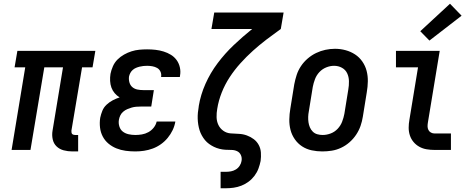

<svg xmlns="http://www.w3.org/2000/svg" viewBox="-20 -802 2540 1027"><path d="M367 8Q343 8 320.5 2Q298 -4 282.5 -19Q267 -34 262 -56.5Q257 -79 261 -103L317 -442H217L143 0H42L115 -442H58L73 -530H490L475 -442H419L362 -103Q362 -98 362.5 -93.5Q363 -89 365.5 -86Q368 -83 372.5 -81.5Q377 -80 381 -80H398V8Z M704 8Q677 8 651.5 4.5Q626 1 602.5 -8.5Q579 -18 560 -34Q541 -50 529.5 -72Q518 -94 515 -120Q512 -146 516 -172Q520 -191 527.5 -209.5Q535 -228 550 -242Q565 -256 583 -265.5Q601 -275 620 -281Q605 -290 593.5 -303.5Q582 -317 576 -333.5Q570 -350 569 -369Q568 -388 571 -407Q575 -427 584 -447.5Q593 -468 608.5 -483.5Q624 -499 643.5 -510Q663 -521 683.5 -527.5Q704 -534 725 -536Q746 -538 767 -538Q790 -538 812 -535.5Q834 -533 855 -526.5Q876 -520 894 -509Q912 -498 924.5 -481Q937 -464 942 -442Q947 -420 943 -398Q943 -396 942.5 -394Q942 -392 942 -390H841Q842 -390 842 -391Q842 -392 842 -393Q844 -407 838 -419.5Q832 -432 820.5 -438.5Q809 -445 795 -447.5Q781 -450 767 -450Q757 -450 747 -449Q737 -448 727 -445.5Q717 -443 707.5 -439Q698 -435 690 -428Q682 -421 677 -411.5Q672 -402 670 -392Q668 -376 672.5 -360.5Q677 -345 688.5 -335.5Q700 -326 715.5 -323Q731 -320 747 -320H803L789 -232H732Q720 -232 708 -231Q696 -230 684 -226.5Q672 -223 660.5 -218Q649 -213 639 -204.5Q629 -196 623.5 -184.5Q618 -173 616 -161Q613 -143 618.5 -125.5Q624 -108 637 -98Q650 -88 667.5 -84Q685 -80 704 -80Q721 -80 739 -83Q757 -86 773.5 -95Q790 -104 802 -119Q814 -134 818 -152H918Q914 -128 903.5 -106Q893 -84 877 -64.5Q861 -45 840.5 -30.5Q820 -16 797 -7.5Q774 1 750.5 4.5Q727 8 704 8Z M1160 205V117H1188Q1202 117 1215.5 114.5Q1229 112 1241.5 104.5Q1254 97 1262 84.5Q1270 72 1272 59Q1275 42 1268.5 27.5Q1262 13 1248 6.5Q1234 0 1217.5 0Q1201 0 1185 -1Q1169 -2 1153.5 -6Q1138 -10 1124.5 -16.5Q1111 -23 1098.5 -32Q1086 -41 1076.5 -52.5Q1067 -64 1059.5 -77.5Q1052 -91 1047.5 -105.5Q1043 -120 1040.5 -135.5Q1038 -151 1037.5 -167Q1037 -183 1038.5 -199.5Q1040 -216 1043 -232Q1043 -233 1043 -233.5Q1043 -234 1043 -234Q1053 -295 1079 -353.5Q1105 -412 1144 -464Q1183 -516 1230.5 -561Q1278 -606 1329 -647H1111L1126 -735H1497L1482 -647Q1444 -620 1406 -591Q1368 -562 1333 -530.5Q1298 -499 1266 -463.5Q1234 -428 1208.5 -389Q1183 -350 1166 -307Q1149 -264 1142 -220Q1138 -198 1138.5 -175.5Q1139 -153 1148 -134Q1157 -115 1174.5 -102.5Q1192 -90 1214 -88.5Q1236 -87 1258 -86Q1280 -85 1300.5 -77.5Q1321 -70 1337.5 -57.5Q1354 -45 1364 -26.5Q1374 -8 1375.5 14Q1377 36 1374 59Q1370 79 1362.5 99.5Q1355 120 1341.5 138Q1328 156 1310 169.5Q1292 183 1271.5 191Q1251 199 1230 202Q1209 205 1188 205Z M1704 8Q1675 8 1647 2Q1619 -4 1596 -19Q1573 -34 1557 -57Q1541 -80 1534 -107Q1527 -134 1527.5 -163Q1528 -192 1533 -221L1554 -351Q1559 -377 1567 -401.5Q1575 -426 1590 -448.5Q1605 -471 1626 -489Q1647 -507 1671 -518.5Q1695 -530 1720.5 -535.5Q1746 -541 1772 -541Q1801 -541 1828.5 -533.5Q1856 -526 1879 -511Q1902 -496 1918 -473Q1934 -450 1941 -423Q1948 -396 1947.5 -367Q1947 -338 1942 -309L1921 -179Q1917 -153 1908.5 -128.5Q1900 -104 1885 -81.5Q1870 -59 1849.5 -41Q1829 -23 1804.5 -11.5Q1780 0 1754.5 4Q1729 8 1704 8ZM1706 -80Q1727 -80 1748.5 -88Q1770 -96 1786 -113Q1802 -130 1810 -151Q1818 -172 1822 -193L1843 -323Q1847 -345 1846.5 -368Q1846 -391 1837 -410Q1828 -429 1809 -439.5Q1790 -450 1767 -450Q1746 -450 1725 -441.5Q1704 -433 1688.5 -416.5Q1673 -400 1665 -379Q1657 -358 1653 -337L1632 -207Q1629 -192 1628.5 -177Q1628 -162 1630 -148Q1632 -134 1637.5 -121Q1643 -108 1653 -98Q1663 -88 1677 -84Q1691 -80 1706 -80Z M2305 0Q2283 0 2262 -3.5Q2241 -7 2223 -17Q2205 -27 2192 -42.5Q2179 -58 2172.5 -77.5Q2166 -97 2166 -118.5Q2166 -140 2170 -162L2216 -442H2098V-530H2332L2269 -148Q2267 -137 2267 -126.5Q2267 -116 2271.5 -107Q2276 -98 2285 -93Q2294 -88 2305 -88H2392V0ZM2277 -585 2228 -635 2387 -782 2449 -718Z"/></svg>

Font: Iosevka Curly Semibold Oblique
Style: Regular
Weight: 600
Italic angle: -9°
Monospace: yes
Designer: Belleve Invis
Foundry: Belleve Invis
Version: Version 11.1.0; ttfautohint (v1.8.3)